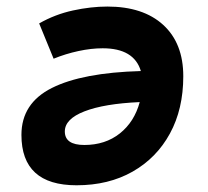

<svg xmlns="http://www.w3.org/2000/svg" viewBox="-20 -547 626 577"><path d="M288.6 -401.9Q254.4 -401.9 215.8 -393.6Q177.2 -385.3 141.1 -370.6L97.7 -476.6Q145.5 -503.9 199.5 -515.6Q253.4 -527.3 302.7 -527.3Q410.2 -527.3 470.5 -472.2Q530.8 -417 530.8 -317.9Q530.8 -219.2 490.7 -145.8Q450.7 -72.3 378.4 -31.2Q306.2 9.8 210 9.8Q44.4 9.8 44.4 -141.6Q44.4 -236.8 136 -282.7Q227.5 -328.6 403.3 -333.5Q382.8 -401.9 288.6 -401.9ZM399.9 -240.2Q293 -235.4 233.9 -212.4Q174.8 -189.5 174.8 -151.9Q174.8 -111.3 233.4 -111.3Q296.4 -111.3 340.1 -146Q383.8 -180.7 399.9 -240.2Z"/></svg>

Font: CaskaydiaCove NFP
Style: Bold Italic
Weight: 700
Italic angle: -10°
Designer: Aaron Bell
Foundry: Saja Typeworks
Version: Version 2111.001; VTT 6.35;Nerd Fonts 3.1.1